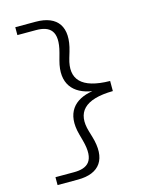

<svg xmlns="http://www.w3.org/2000/svg" viewBox="-143 -889 907 1176"><g transform="rotate(-15 310.0 -300.5)"><path d="M72 200H201C340.5 200 398.5 118 354 -30.5L342.5 -69C305 -194.5 365.5 -266 548 -268.5V-332.5C365.5 -335 305 -406.5 342.5 -532L354 -570.5C398.5 -719 340.5 -801 201 -801H72V-751H189.5C275.5 -751 329.5 -714.5 292.5 -578.5L280.5 -534.5C242 -393.5 309.5 -319 426.5 -300.5C309.5 -282.5 242 -208 280.5 -66.5L292.5 -22.5C329.5 113.5 275.5 150 189.5 150H72Z"/></g></svg>

Font: Monaspace Krypton ExtraLight
Style: Regular
Weight: 200
Designer: Riley Cran & the Lettermatic Team
Foundry: Lettermatic
Version: Version 1.101 (Monaspace Krypton)